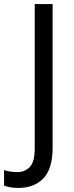

<svg xmlns="http://www.w3.org/2000/svg" viewBox="-87 -734 362 945"><path d="M3 191Q-39 191 -67 179V103Q-53 108 -36.5 110.5Q-20 113 -1 113Q35 113 59.5 88Q84 63 84 -5V-714H172V-7Q172 97 126.5 144Q81 191 3 191Z"/></svg>

Font: Noto Sans Sinhala UI SemiCondensed
Style: Regular
Weight: 400
Width: 4
Designer: Jelle Bosma - Monotype Design Team
Foundry: Monotype Imaging Inc.
Version: Version 2.006; ttfautohint (v1.8.4.7-5d5b)